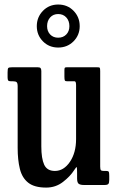

<svg xmlns="http://www.w3.org/2000/svg" viewBox="-20 -817 516 848"><path d="M58 -164V-435.5Q58 -450 53.5 -454Q49 -458 37.5 -458H29Q19 -458 16.2 -461.5Q13.5 -465 13.5 -475.5V-497Q13.5 -513 16.5 -516.5Q19.5 -520 35 -520H145.5Q156.5 -520 159.5 -515.8Q162.5 -511.5 162.5 -503V-170.5Q162.5 -117 175.2 -89.5Q188 -62 222.5 -62Q261.5 -62 288.8 -102.2Q316 -142.5 316 -202.5V-440.5Q316 -458 309.5 -458H276.5Q268.5 -458 266.5 -461.5Q264.5 -465 264.5 -478.5V-507Q264.5 -516 266.5 -518Q268.5 -520 277 -520H406.5Q418.5 -520 420.5 -517.8Q422.5 -515.5 422.5 -502.5V-81.5Q422.5 -68.5 425.8 -65.2Q429 -62 439 -62H448.5Q459 -62 460.8 -57.5Q462.5 -53 462.5 -39.5V-23Q462.5 -9 458.5 -4.5Q454.5 0 442 0H350Q335.5 0 328 -5Q320.5 -10 320.5 -28.5V-53Q320.5 -76.5 319 -78.8Q317.5 -81 307.5 -65.5Q290.5 -38.5 258.2 -13.5Q226 11.5 184 11.5Q132 11.5 104.8 -10Q77.5 -31.5 67.8 -71Q58 -110.5 58 -164ZM237 -607Q196.5 -607 169.5 -634.5Q142.5 -662 142.5 -701.5Q142.5 -741 169.5 -769Q196.5 -797 237 -797Q278 -797 305 -769.2Q332 -741.5 332 -701.5Q332 -662 304.8 -634.5Q277.5 -607 237 -607ZM237 -650.5Q259 -650.5 272.8 -664.8Q286.5 -679 286.5 -701.5Q286.5 -725 272.8 -740Q259 -755 237 -755Q215 -755 201.5 -740Q188 -725 188 -701.5Q188 -679 201.5 -664.8Q215 -650.5 237 -650.5Z"/></svg>

Font: Besley* Condensed Medium
Style: Regular
Weight: 500
Width: 3
Designer: Owen Earl
Foundry: indestructible type*
Version: Version 3.000; ttfautohint (v1.8.3)